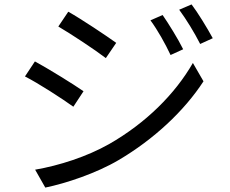

<svg xmlns="http://www.w3.org/2000/svg" viewBox="-20 -814 1040 869"><path d="M716 -746 661 -722C694 -677 727 -618 752 -565L809 -591C786 -638 741 -710 716 -746ZM847 -794 791 -770C824 -725 859 -668 886 -615L943 -641C918 -687 874 -759 847 -794ZM289 -761 244 -694C302 -660 411 -588 459 -551L506 -620C463 -651 348 -728 289 -761ZM139 -46 185 35C278 16 416 -30 516 -89C676 -183 814 -312 901 -446L853 -529C772 -388 640 -257 474 -162C373 -105 249 -65 139 -46ZM138 -536 93 -468C154 -437 262 -367 312 -331L358 -401C314 -432 197 -504 138 -536Z"/></svg>

Font: Noto Sans CJK SC Regular
Style: Regular
Weight: 400
Designer: Ryoko NISHIZUKA (kana & ideographs); Paul D. Hunt (Latin, Greek & Cyrillic); Wenlong ZHANG (bopomofo); Sandoll Communica
Foundry: Adobe Systems Incorporated
Version: Version 1.004;PS 1.004;hotconv 1.0.82;makeotf.lib2.5.63406